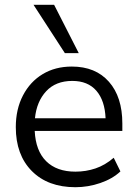

<svg xmlns="http://www.w3.org/2000/svg" viewBox="-20 -773 572 802"><path d="M295 9Q180 9 113 -58.5Q46 -126 46 -242Q46 -317 76 -374.5Q106 -432 158.5 -463.5Q211 -495 280 -495Q379 -495 435 -431.5Q491 -368 491 -257V-226H125Q129 -143 173 -99.5Q217 -56 295 -56Q339 -56 379 -69.5Q419 -83 455 -114L483 -57Q450 -26 399 -8.5Q348 9 295 9ZM282 -435Q213 -435 173 -392Q133 -349 126 -279H421Q418 -353 382.5 -394Q347 -435 282 -435ZM251 -551 120 -753H206L309 -551Z"/></svg>

Font: Nunito Sans
Style: Regular
Weight: 400
Designer: Vernon Adams
Foundry: Vernon Adams
Version: Version 3.101; ttfautohint (v1.8.4.7-5d5b);gftools[0.9.27]